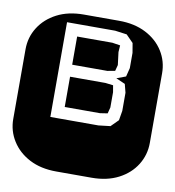

<svg xmlns="http://www.w3.org/2000/svg" viewBox="-79 -738 736 806"><g transform="rotate(10 289.0 -334.5)"><path d="M213.9 0Q147.9 0 99.6 -25.1Q51.3 -50.3 24.7 -92.8Q-2 -135.3 -2 -186V-482.9Q-2 -534.2 24.7 -576.4Q51.3 -618.7 99.6 -643.8Q147.9 -668.9 213.9 -668.9H364.3Q430.2 -668.9 478.8 -643.8Q527.3 -618.7 553.7 -576.4Q580.1 -534.2 580.1 -482.9V-186Q580.1 -135.3 553.7 -92.8Q527.3 -50.3 478.8 -25.1Q430.2 0 364.3 0ZM149.9 -221.2H355L405.3 -227.1L436 -257.8L442.9 -298.8V-376L433.6 -412.1L394.5 -429.2L433.6 -443.8L442.9 -481V-545.9L436 -586.9L405.3 -618.2L355 -625H149.9ZM202.1 -453.1V-573.2H352.1L386.2 -567.9L384.3 -539.1L391.1 -484.9L384.3 -459L352.1 -453.1ZM202.1 -272.9V-401.9H353L386.2 -397.9L391.1 -369.1V-304.2L384.3 -277.8L352.1 -272.9Z"/></g></svg>

Font: Monofett
Style: Regular
Weight: 400
Designer: Vernon Adams
Foundry: Vernon Adams
Version: Version 1.100; ttfautohint (v1.8.4.7-5d5b);gftools[0.9.28]